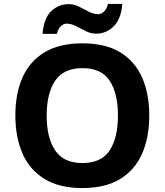

<svg xmlns="http://www.w3.org/2000/svg" viewBox="-20 -945 836 975"><path d="M738 -358Q738 -247 701.5 -164.5Q665 -82 590 -36Q515 10 398 10Q282 10 206.5 -36Q131 -82 94.5 -165Q58 -248 58 -359Q58 -470 94.5 -552Q131 -634 206.5 -679.5Q282 -725 399 -725Q515 -725 590 -679.5Q665 -634 701.5 -551.5Q738 -469 738 -358ZM217 -358Q217 -246 260 -181.5Q303 -117 398 -117Q495 -117 537 -181.5Q579 -246 579 -358Q579 -471 537 -535Q495 -599 399 -599Q303 -599 260 -535Q217 -471 217 -358ZM196 -773Q202 -851 239.5 -887.5Q277 -924 329 -924Q356 -924 381.5 -911Q407 -898 431.5 -885.5Q456 -873 479 -873Q494 -873 508 -886Q522 -899 528 -925H601Q595 -848 557 -811Q519 -774 468 -774Q442 -774 416.5 -786.5Q391 -799 366.5 -812Q342 -825 318 -825Q303 -825 289 -812Q275 -799 269 -773Z"/></svg>

Font: Noto Sans Sinhala UI
Style: Bold
Weight: 700
Designer: Jelle Bosma - Monotype Design Team
Foundry: Monotype Imaging Inc.
Version: Version 2.006; ttfautohint (v1.8.4.7-5d5b)